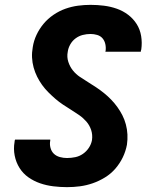

<svg xmlns="http://www.w3.org/2000/svg" viewBox="-20 -763 640 791"><path d="M256 8Q228 8 199.5 4.5Q171 1 145 -8Q119 -17 97 -32.5Q75 -48 60.5 -71Q46 -94 40.5 -122Q35 -150 40 -178Q40 -181 40.5 -183Q41 -185 42 -188H187Q187 -187 187 -186Q187 -185 187 -184Q184 -169 188 -154Q192 -139 202 -129.5Q212 -120 226.5 -116Q241 -112 256 -112Q273 -112 290 -115.5Q307 -119 321.5 -129Q336 -139 346 -154Q356 -169 359 -186Q362 -208 355.5 -227.5Q349 -247 336 -262Q323 -277 306.5 -288.5Q290 -300 273 -310.5Q256 -321 239.5 -332Q223 -343 208 -356Q193 -369 179 -383Q165 -397 153.5 -413Q142 -429 133 -447Q124 -465 118.5 -485Q113 -505 112 -526Q111 -547 115 -569Q119 -595 130.5 -619.5Q142 -644 159.5 -665Q177 -686 200.5 -702Q224 -718 249.5 -727Q275 -736 301 -739.5Q327 -743 353 -743Q381 -743 408.5 -739.5Q436 -736 461.5 -727Q487 -718 508 -702Q529 -686 543 -664Q557 -642 561.5 -614.5Q566 -587 562 -559Q561 -557 560.5 -554.5Q560 -552 560 -550H414Q414 -551 414.5 -551.5Q415 -552 415 -553Q417 -567 414 -581Q411 -595 402.5 -605Q394 -615 380.5 -619Q367 -623 353 -623Q337 -623 321 -619Q305 -615 291.5 -605Q278 -595 269.5 -580Q261 -565 259 -549Q255 -528 261.5 -508Q268 -488 280.5 -472.5Q293 -457 309.5 -446Q326 -435 343 -424.5Q360 -414 376.5 -403Q393 -392 408.5 -379.5Q424 -367 438 -352.5Q452 -338 463.5 -322Q475 -306 484 -288.5Q493 -271 498.5 -250.5Q504 -230 505 -209Q506 -188 503 -167Q498 -140 486 -115Q474 -90 455.5 -68.5Q437 -47 412.5 -32Q388 -17 362 -8Q336 1 309.5 4.5Q283 8 256 8Z"/></svg>

Font: Iosevka Curly Heavy Extended
Style: Italic
Weight: 900
Width: 7
Italic angle: -9°
Monospace: yes
Designer: Belleve Invis
Foundry: Belleve Invis
Version: Version 11.1.0; ttfautohint (v1.8.3)